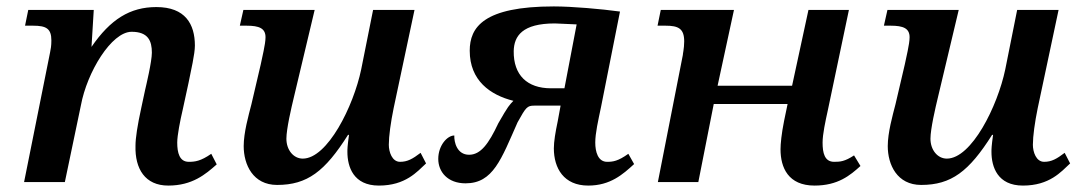

<svg xmlns="http://www.w3.org/2000/svg" viewBox="-20 -567 3357 598"><path d="M655 -55 638 -88C605 -65 587 -63 568 -63C539 -63 532 -91 532 -123C532 -145 541 -191 549 -225L567 -308C575 -348 587 -399 587 -425C587 -492 557 -545 467 -545C385 -545 324 -507 265 -421L272 -536H68L58 -487H83C124 -487 140 -478 140 -441C140 -424 138 -414 136 -404L55 0H182L232 -239C251 -342 327 -468 390 -468C442 -468 453 -439 453 -403C453 -375 435 -300 432 -287L420 -231C408 -176 402 -137 402 -113C400 -41 432 11 504 11C579 11 620 -24 655 -55Z M1160 11C1243 11 1279 -32 1307 -58L1290 -91C1265 -72 1249 -63 1226 -63C1201 -63 1191 -94 1191 -116C1191 -143 1197 -186 1206 -230L1271 -536H1142L1105 -351C1081 -236 1000 -73 923 -73C894 -73 872 -100 872 -135C872 -165 887 -230 896 -267L960 -536H738L727 -487H748C787 -487 807 -479 807 -451C807 -429 796 -387 792 -366L763 -242C754 -207 739 -154 739 -112C739 -54 768 9 843 9C937 9 992 -33 1064 -147H1067C1062 -111 1062 -103 1062 -94C1062 -47 1081 11 1160 11Z M1812 11C1881 11 1920 -24 1955 -56L1937 -88C1905 -65 1889 -63 1871 -63C1842 -63 1834 -95 1834 -123C1834 -152 1843 -191 1852 -234L1911 -531C1853 -539 1762 -547 1705 -547C1486 -547 1443 -482 1443 -409C1443 -316 1507 -271 1579 -253C1566 -239 1564 -239 1532 -183C1502 -119 1477 -85 1441 -85C1403 -85 1394 -125 1395 -145C1373 -145 1345 -114 1345 -72C1345 -32 1374 4 1430 4C1516 4 1541 -71 1592 -186C1618 -233 1622 -238 1644 -238H1726L1717 -189C1710 -156 1705 -126 1705 -105C1705 -43 1736 11 1812 11ZM1696 -292C1622 -292 1579 -333 1580 -408C1581 -455 1607 -494 1708 -494C1716 -494 1747 -492 1776 -491L1738 -292Z M2517 11C2590 11 2628 -21 2660 -50L2640 -83C2611 -64 2597 -63 2578 -63C2548 -63 2542 -91 2542 -123C2542 -149 2551 -190 2558 -222L2624 -536H2498L2447 -300H2215L2266 -536H2038L2028 -487H2053C2093 -487 2111 -478 2111 -438C2111 -416 2106 -396 2107 -397L2029 0H2155L2203 -243H2433L2422 -190C2414 -150 2411 -119 2411 -102C2411 -45 2435 11 2517 11Z M3166 11C3249 11 3285 -32 3313 -58L3296 -91C3271 -72 3255 -63 3232 -63C3207 -63 3197 -94 3197 -116C3197 -143 3203 -186 3212 -230L3277 -536H3148L3111 -351C3087 -236 3006 -73 2929 -73C2900 -73 2878 -100 2878 -135C2878 -165 2893 -230 2902 -267L2966 -536H2744L2733 -487H2754C2793 -487 2813 -479 2813 -451C2813 -429 2802 -387 2798 -366L2769 -242C2760 -207 2745 -154 2745 -112C2745 -54 2774 9 2849 9C2943 9 2998 -33 3070 -147H3073C3068 -111 3068 -103 3068 -94C3068 -47 3087 11 3166 11Z"/></svg>

Font: Noto Serif Semi
Style: Italic
Weight: 600
Italic angle: -12°
Designer: Monotype Design Team
Foundry: Monotype Imaging Inc.
Version: Version 1.901